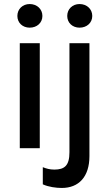

<svg xmlns="http://www.w3.org/2000/svg" viewBox="-20 -734 541 951"><path d="M127 -597C163 -597 190 -621 190 -655C190 -689 163 -714 127 -714C92 -714 66 -689 66 -655C66 -621 92 -597 127 -597ZM374 -597C410 -597 437 -621 437 -655C437 -689 410 -714 374 -714C339 -714 313 -689 313 -655C313 -621 339 -597 374 -597ZM78 0H177V-520H78ZM286 197C370 197 423 142 423 39V-520H324V20C324 86 300 106 249 106C227 106 209 101 192 94V179C220 192 258 197 286 197Z"/></svg>

Font: Fixel Text Medium
Style: Regular
Weight: 500
Width: 4
Designer: AlfaBravo + MacPaw
Foundry: Kyrylo Tkachov, Marchela Mozhyna, Serhii Makarenko, Maria Weinstein, Zakhar Kryvoshyya
Version: Version 1.211